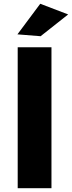

<svg xmlns="http://www.w3.org/2000/svg" viewBox="-20 -991 379 1011"><path d="M71.8 0ZM73.2 -742.2H251V0H73.2ZM191.9 -971.2 338.9 -915 193.8 -800.3 71.8 -810.1Z"/></svg>

Font: Argentum Sans
Style: Bold
Weight: 700
Designer: Julieta Ulanovsky (Modified by Cristiano Sobral)
Foundry: Julieta Ulanovsky
Version: Version 1.000; ttfautohint (v1.5.65-e2d9)